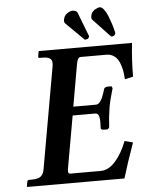

<svg xmlns="http://www.w3.org/2000/svg" viewBox="-57 -877 722 923"><g transform="rotate(-5 304.5 -415.0)"><path d="M37.1 0 35.2 -2 39.1 -23.9Q40.5 -33.2 47.9 -33.2H61Q90.3 -33.2 104 -43Q117.7 -52.7 122.1 -77.1L209 -568.8Q210 -577.6 210 -581.5Q210 -598.1 199.2 -605.5Q188.5 -612.8 164.1 -612.8H149.9Q142.6 -612.8 144 -621.1L147.9 -644L150.9 -646H599.1Q589.8 -567.4 589.8 -483.9L549.8 -475.1Q548.3 -493.7 546.4 -508.1Q544.4 -522.5 538.8 -540.8Q533.2 -559.1 525.4 -571Q517.6 -583 503.7 -591.6Q489.7 -600.1 471.2 -600.1H346.2Q332.5 -600.1 327.1 -570.8L291 -365.2H398.9Q404.8 -365.2 409.7 -367.4Q414.6 -369.6 418.9 -375.2Q423.3 -380.9 426.3 -385.3Q429.2 -389.6 433.3 -400.1Q437.5 -410.6 439.5 -416.5L445.8 -436Q445.8 -439.5 450.9 -443.1Q456.1 -446.8 462.9 -446.8H482.9L486.8 -437Q469.7 -379.9 463.9 -344.2Q457 -301.8 454.1 -251L446.8 -242.2H426.8Q419.9 -242.2 416 -245.4Q412.1 -248.5 413.1 -252Q414.1 -272.5 414.1 -280.3Q414.1 -301.8 409.4 -312.5Q404.8 -323.2 392.1 -323.2H284.2L240.2 -75.2Q238.3 -61.5 238.3 -59.1Q238.3 -45.9 248 -45.9H395Q433.1 -45.9 466.1 -82.8Q499 -119.6 522 -179.2L562 -168.9Q526.9 -70.8 505.9 0ZM300.8 -814.9Q316.4 -825.2 326.2 -825.2Q345.7 -825.2 351.1 -813L395 -699.2Q395 -698.7 395.5 -697.5Q396 -696.3 396 -695.8Q396 -690.9 389.2 -684.1Q380.4 -681.2 378.9 -681.2Q374 -681.2 372.1 -683.1L287.1 -767.1Q282.2 -772 282.2 -779.8Q282.2 -780.8 282.7 -783.4Q283.2 -786.1 283.2 -787.1Q286.6 -805.2 300.8 -814.9ZM434.1 -820.8Q450.2 -830.1 459 -830.1Q468.8 -830.1 479 -816.9Q489.3 -803.7 496.8 -784.9Q504.4 -766.1 510.5 -747.3Q516.6 -728.5 519.5 -715.3L522.9 -702.1V-699.2Q521.5 -692.4 515.1 -688Q509.3 -685.1 506.8 -685.1Q502 -685.1 500 -687L418.9 -772.9Q413.1 -778.8 415 -792Q418 -809.6 434.1 -820.8Z"/></g></svg>

Font: Linux Libertine G
Style: Semibold Italic
Weight: 600
Italic angle: -11.5°
Designer: Philipp H. Poll
Foundry: Philipp H. Poll
Version: Version 5.1.1